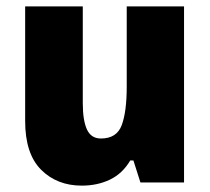

<svg xmlns="http://www.w3.org/2000/svg" viewBox="-20 -573 658 603"><path d="M558 -553V0H421L399 -69H389Q365 -28 325.5 -9Q286 10 237 10Q159 10 109 -40Q59 -90 59 -193V-553H240V-249Q240 -195 253 -166.5Q266 -138 297 -138Q347 -138 362.5 -180.5Q378 -223 378 -300V-553Z"/></svg>

Font: Noto Sans Gurmukhi UI SemiCondensed Black
Style: Regular
Weight: 900
Width: 4
Designer: Jelle Bosma - Monotype Design Team
Foundry: Monotype Imaging Inc.
Version: Version 2.004; ttfautohint (v1.8.4.7-5d5b)